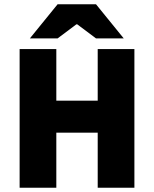

<svg xmlns="http://www.w3.org/2000/svg" viewBox="-20 -880 722 900"><path d="M72 0V-650H244V-408H438V-650H610V0H438V-258H244V0ZM120 -700 250 -860H430L560 -700H430L342 -766H338L250 -700Z"/></svg>

Font: Mada Black
Style: Regular
Weight: 900
Designer: Khaled Hosny
Version: Version 1.5